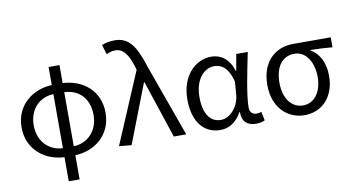

<svg xmlns="http://www.w3.org/2000/svg" viewBox="-91 -1044 2714 1479"><g transform="rotate(-10 1265.5 -305.0)"><path d="M51 -272C51 -96 189 5 337 10V199H422V10C570 5 708 -95 708 -272C708 -449 574 -548 422 -554V-695H337V-554C189 -548 51 -448 51 -272ZM422 -483C535 -479 614 -402 614 -272C614 -142 527 -64 422 -60ZM146 -272C146 -401 231 -479 337 -483V-60C231 -64 146 -143 146 -272Z M862 9 1040 -451H1044L1194 0H1291L1085 -574C1036 -730 983 -809 875 -809C826 -809 798 -801 772 -790L795 -714C815 -724 835 -732 865 -732C927 -732 964 -679 995 -578L1001 -556L765 0Z M1557 13C1626 13 1683 -24 1724 -97H1728C1727 -21 1770 13 1835 13C1867 13 1889 6 1905 -1L1891 -70C1880 -66 1866 -63 1854 -63C1824 -63 1800 -82 1800 -119C1800 -218 1839 -400 1868 -543H1778L1755 -414H1752C1721 -518 1652 -556 1584 -556C1459 -556 1346 -448 1346 -262C1346 -84 1432 13 1557 13ZM1574 -63C1490 -63 1441 -136 1441 -263C1441 -406 1516 -480 1594 -480C1645 -480 1701 -453 1731 -335L1723 -232C1715 -140 1646 -63 1574 -63Z M2216 13C2349 13 2453 -85 2453 -254C2453 -357 2413 -432 2346 -470V-474C2406 -473 2456 -470 2517 -465V-543H2220C2091 -543 1972 -456 1972 -265C1972 -86 2085 13 2216 13ZM2217 -63C2130 -63 2067 -141 2067 -265C2067 -402 2132 -467 2218 -467C2312 -467 2365 -370 2365 -262C2365 -139 2303 -63 2217 -63Z"/></g></svg>

Font: Kinto Sans
Style: Regular
Weight: 400
Designer: Authors: Ryoko NISHIZUKA  (kana & ideographs); Paul D. Hunt (Latin, Greek & Cyrillic); Wenlong ZHANG  (bopomofo); Sandol
Foundry: Adobe Systems Incorporated, ookami Inc.
Version: Version 0.001